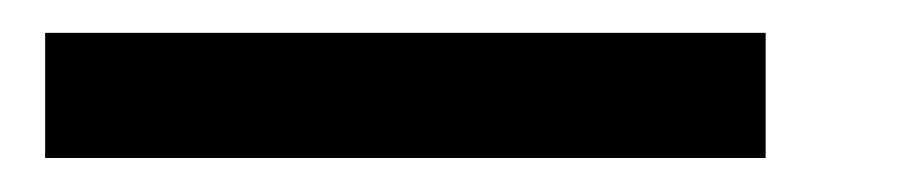

<svg xmlns="http://www.w3.org/2000/svg" viewBox="-20 104 540 114"><path d="M6.8 123.5H434.6V197.8H6.8Z"/></svg>

Font: PT Astra Sans
Style: Italic
Weight: 400
Italic angle: -16°
Designer: A.Korolkova, I. Chaeva
Foundry: ParaType Ltd
Version: Version 1.001; ttfautohint (v1.6)